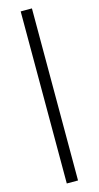

<svg xmlns="http://www.w3.org/2000/svg" viewBox="-164 -881 620 1204"><g transform="rotate(-15 146.0 -279.5)"><path d="M109 -838H182V279H109Z"/></g></svg>

Font: `n[OS CN
Style: <[WOS[P|ûg*[NI>           
Weight: 700
Designer: Ryoko NISHIZUKA ¬âXZm¬º[P (kana & ideographs); Frank Grie√ühammer (Latin, Greek & Cyrillic); Wenlong ZHANG _ e¬á¬ü¬ô (b
Foundry: Adobe Systems Incorporated
Version: Version 1.00 April 7, 2017, initial release